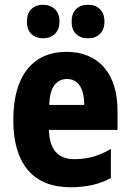

<svg xmlns="http://www.w3.org/2000/svg" viewBox="-20 -777 547 807"><path d="M259 -559Q361 -559 417.5 -493.5Q474 -428 474 -310V-231H186Q188 -108 293 -108Q334 -108 370 -118Q406 -128 446 -151V-29Q377 10 277 10Q158 10 97 -62.5Q36 -135 36 -272Q36 -412 94.5 -485.5Q153 -559 259 -559ZM261 -445Q230 -445 209.5 -420Q189 -395 187 -336H334Q334 -388 315.5 -416.5Q297 -445 261 -445ZM93 -686Q93 -721 112 -739Q131 -757 161 -757Q191 -757 210.5 -738.5Q230 -720 230 -686Q230 -653 210.5 -634.5Q191 -616 161 -616Q131 -616 112 -634Q93 -652 93 -686ZM281 -686Q281 -721 300 -739Q319 -757 350 -757Q381 -757 400 -738.5Q419 -720 419 -686Q419 -653 400 -634.5Q381 -616 350 -616Q319 -616 300 -634Q281 -652 281 -686Z"/></svg>

Font: Noto Sans Kannada Condensed ExtraBold
Style: Regular
Weight: 800
Width: 3
Designer: Jelle Bosma - Monotype Design Team
Foundry: Monotype Imaging Inc.
Version: Version 2.005; ttfautohint (v1.8.4.7-5d5b)